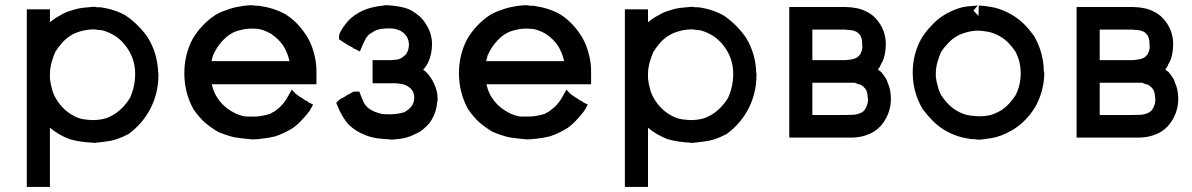

<svg xmlns="http://www.w3.org/2000/svg" viewBox="-20 -528 4583 738"><path d="M171.9 -37.1V190.4H153.3H151.4H147.5H138.7H128.9H122.1H116.2H109.4H101.6H83V-492.2H101.6H103.5H107.4H116.2H126H131.8H138.7H146.5H153.3H171.9V-474.6V-470.7V-467.8V-446.3V-442.4Q191.4 -459 212.9 -469.7Q231.4 -481.4 250 -486.3Q284.2 -498 309.6 -499Q335 -502 340.3 -502Q345.7 -502 352.5 -500H364.3H366.2Q421.9 -492.2 463.9 -467.8Q513.7 -433.6 548.8 -382.8Q585.9 -321.3 587.9 -248H588.9V-239.3Q588.9 -168.9 556.6 -107.4Q526.4 -50.8 472.7 -11.7H471.7Q427.7 11.7 389.6 15.6Q353.5 20.5 338.9 21.5L337.9 20.5Q288.1 18.6 247.1 6.8Q204.1 -9.8 171.9 -37.1ZM343.8 -415H335.9Q310.5 -414.1 288.1 -407.2Q246.1 -395.5 216.8 -361.3Q203.1 -345.7 192.4 -328.1Q185.5 -313.5 178.7 -289.6Q171.9 -265.6 171.9 -242.2Q171.9 -238.3 171.9 -232.4V-226.6Q173.8 -207 179.7 -186.5Q183.6 -168.9 194.3 -150.4Q216.8 -111.3 252.9 -88.9Q279.3 -72.3 303.2 -69.3Q327.1 -66.4 335.9 -66.4Q360.4 -66.4 383.8 -72.3Q405.3 -79.1 426.8 -93.8Q458 -116.2 479.5 -151.4Q499 -194.3 499.5 -241.7Q500 -289.1 478.5 -328.1Q454.1 -371.1 418 -392.6Q395.5 -406.2 370.1 -412.1Q366.2 -412.1 361.8 -412.6Q357.4 -413.1 356.4 -413.1H354.5Q349.6 -415 343.8 -415Z M1196.3 -236.3V-233.4V-228.5V-222.7V-204.1H793.9Q801.8 -172.9 813.5 -155.3Q833 -123 866.2 -102.5Q901.4 -81.1 927.7 -80.1Q953.1 -80.1 961.9 -80.1Q970.7 -80.1 985.4 -82.5Q1000 -85 1016.6 -89.8Q1026.4 -94.7 1036.1 -100.6Q1045.9 -108.4 1055.7 -116.2Q1075.2 -134.8 1087.9 -159.2L1101.6 -183.6L1118.2 -166Q1121.1 -165 1123 -163.1Q1127 -160.2 1130.9 -157.2Q1143.6 -149.4 1147 -147Q1150.4 -144.5 1152.3 -142.6L1158.2 -140.6L1160.2 -139.6Q1164.1 -136.7 1166 -134.8L1183.6 -126Q1172.9 -106.4 1171.4 -104.5Q1169.9 -102.5 1168.9 -100.6Q1156.2 -83 1141.6 -68.4Q1126 -50.8 1107.4 -37.1Q1075.2 -16.6 1038.1 -3.9Q1008.8 2.9 987.3 4.9Q965.8 7.8 951.2 7.8H950.2Q914.1 4.9 881.8 0Q848.6 -7.8 815.4 -22.5L814.5 -23.4Q788.1 -39.1 764.6 -59.6Q743.2 -80.1 725.6 -105.5L724.6 -106.4Q689.5 -168.9 688.5 -243.2V-246.1Q688.5 -318.4 720.7 -378.9Q736.3 -405.3 757.8 -428.2Q779.3 -451.2 806.6 -469.7Q828.1 -482.4 847.7 -488.3Q867.2 -496.1 884.8 -500Q918 -506.8 938.5 -507.8H947.3Q955.1 -507.8 961.9 -505.9H972.7H974.6Q1002.9 -502 1028.3 -494.1Q1055.7 -485.4 1078.1 -472.7Q1129.9 -439.5 1164.1 -380.9Q1180.7 -351.6 1189.5 -312.5Q1196.3 -284.2 1196.3 -253.9Q1196.3 -246.1 1196.3 -239.3ZM793 -293H1092.8Q1085.9 -324.2 1069.3 -351.6Q1052.7 -377 1021.5 -398.4Q991.2 -415 969.7 -417Q956.1 -418 953.1 -418Q950.2 -418 948.7 -418Q947.3 -418 946.3 -418Q923.8 -418 903.3 -412.1Q882.8 -408.2 863.3 -395.5Q849.6 -386.7 836.9 -373Q824.2 -359.4 814.5 -344.7Q805.7 -330.1 798.8 -315.4Q795.9 -303.7 793 -293Z M1283.2 -388.7Q1283.2 -394.5 1286.1 -399.4V-401.4Q1296.9 -421.9 1307.6 -434.6Q1326.2 -460.9 1359.4 -479.5Q1386.7 -495.1 1418 -501Q1430.7 -503.9 1447.3 -505.9H1448.2H1453.1L1455.1 -507.8H1459H1462.9H1471.7Q1489.3 -506.8 1513.7 -502.9Q1541 -498 1560.5 -488.3Q1580.1 -476.6 1593.3 -464.8Q1606.4 -453.1 1617.2 -435.5Q1640.6 -399.4 1640.6 -357.4Q1640.6 -317.4 1623 -282.2Q1613.3 -267.6 1610.8 -265.1Q1608.4 -262.7 1606.4 -259.8Q1617.2 -252.9 1621.1 -248Q1639.6 -227.5 1649.4 -204.1Q1662.1 -176.8 1662.1 -147.5Q1662.1 -140.6 1660.2 -132.8Q1657.2 -98.6 1639.6 -68.4Q1630.9 -52.7 1614.3 -38.1Q1599.6 -23.4 1582 -15.6Q1547.9 2 1519 5.4Q1490.2 8.8 1480.5 8.8L1479.5 7.8Q1455.1 6.8 1432.6 3.9Q1410.2 1 1389.2 -6.8Q1368.2 -14.6 1352.1 -24.4Q1335.9 -34.2 1321.3 -47.9Q1305.7 -65.4 1295.9 -83Q1285.2 -100.6 1277.3 -121.1L1272.5 -132.8L1281.2 -141.6Q1285.2 -145.5 1290 -148.4Q1298.8 -152.3 1304.7 -156.2Q1314.5 -163.1 1319.3 -165L1330.1 -170.9L1336.9 -174.8L1340.8 -175.8H1346.7H1347.7H1361.3Q1371.1 -148.4 1378.9 -132.8Q1383.8 -124 1392.6 -115.2Q1407.2 -103.5 1421.4 -98.1Q1435.5 -92.8 1448.2 -89.8Q1482.4 -86.9 1507.8 -90.8Q1521.5 -92.8 1534.2 -96.7Q1552.7 -107.4 1560.5 -118.2Q1572.3 -131.8 1572.3 -154.3Q1572.3 -175.8 1555.7 -190.4Q1550.8 -194.3 1543 -199.2Q1533.2 -204.1 1519 -206.1Q1504.9 -208 1500 -208H1485.4H1470.7H1460.9H1451.2H1441.4H1431.6H1412.1V-226.6V-229.5V-232.4V-242.2V-251V-256.8V-262.7V-271.5V-279.3V-296.9H1431.6H1435.5H1438.5H1449.2H1459H1465.8H1472.7H1478.5H1483.4Q1496.1 -297.9 1505.9 -298.8Q1522.5 -301.8 1535.2 -314.5Q1540 -317.4 1543 -323.2Q1551.8 -337.9 1551.8 -356.4Q1551.8 -374 1543 -387.7Q1535.2 -400.4 1518.6 -410.2Q1514.6 -412.1 1503.9 -415.5Q1493.2 -418.9 1476.1 -418.9Q1459 -418.9 1446.3 -417Q1424.8 -414.1 1409.2 -402.3Q1402.3 -399.4 1395.5 -392.6Q1388.7 -385.7 1383.8 -376Q1377 -363.3 1363.3 -330.1L1344.7 -339.8L1339.8 -341.8H1337.9L1335 -345.7Q1327.1 -349.6 1321.3 -352.5Q1301.8 -365.2 1298.8 -366.7Q1295.9 -368.2 1283.2 -377Z M2252 -236.3V-233.4V-228.5V-222.7V-204.1H1849.6Q1857.4 -172.9 1869.1 -155.3Q1888.7 -123 1921.9 -102.5Q1957 -81.1 1983.4 -80.1Q2008.8 -80.1 2017.6 -80.1Q2026.4 -80.1 2041 -82.5Q2055.7 -85 2072.3 -89.8Q2082 -94.7 2091.8 -100.6Q2101.6 -108.4 2111.3 -116.2Q2130.9 -134.8 2143.6 -159.2L2157.2 -183.6L2173.8 -166Q2176.8 -165 2178.7 -163.1Q2182.6 -160.2 2186.5 -157.2Q2199.2 -149.4 2202.6 -147Q2206.1 -144.5 2208 -142.6L2213.9 -140.6L2215.8 -139.6Q2219.7 -136.7 2221.7 -134.8L2239.3 -126Q2228.5 -106.4 2227.1 -104.5Q2225.6 -102.5 2224.6 -100.6Q2211.9 -83 2197.3 -68.4Q2181.6 -50.8 2163.1 -37.1Q2130.9 -16.6 2093.8 -3.9Q2064.5 2.9 2043 4.9Q2021.5 7.8 2006.8 7.8H2005.9Q1969.7 4.9 1937.5 0Q1904.3 -7.8 1871.1 -22.5L1870.1 -23.4Q1843.8 -39.1 1820.3 -59.6Q1798.8 -80.1 1781.2 -105.5L1780.3 -106.4Q1745.1 -168.9 1744.1 -243.2V-246.1Q1744.1 -318.4 1776.4 -378.9Q1792 -405.3 1813.5 -428.2Q1835 -451.2 1862.3 -469.7Q1883.8 -482.4 1903.3 -488.3Q1922.9 -496.1 1940.4 -500Q1973.6 -506.8 1994.1 -507.8H2002.9Q2010.7 -507.8 2017.6 -505.9H2028.3H2030.3Q2058.6 -502 2084 -494.1Q2111.3 -485.4 2133.8 -472.7Q2185.5 -439.5 2219.7 -380.9Q2236.3 -351.6 2245.1 -312.5Q2252 -284.2 2252 -253.9Q2252 -246.1 2252 -239.3ZM1848.6 -293H2148.4Q2141.6 -324.2 2125 -351.6Q2108.4 -377 2077.1 -398.4Q2046.9 -415 2025.4 -417Q2011.7 -418 2008.8 -418Q2005.9 -418 2004.4 -418Q2002.9 -418 2002 -418Q1979.5 -418 1959 -412.1Q1938.5 -408.2 1918.9 -395.5Q1905.3 -386.7 1892.6 -373Q1879.9 -359.4 1870.1 -344.7Q1861.3 -330.1 1854.5 -315.4Q1851.6 -303.7 1848.6 -293Z M2470.7 -37.1V190.4H2452.1H2450.2H2446.3H2437.5H2427.7H2420.9H2415H2408.2H2400.4H2381.8V-492.2H2400.4H2402.3H2406.2H2415H2424.8H2430.7H2437.5H2445.3H2452.1H2470.7V-474.6V-470.7V-467.8V-446.3V-442.4Q2490.2 -459 2511.7 -469.7Q2530.3 -481.4 2548.8 -486.3Q2583 -498 2608.4 -499Q2633.8 -502 2639.2 -502Q2644.5 -502 2651.4 -500H2663.1H2665Q2720.7 -492.2 2762.7 -467.8Q2812.5 -433.6 2847.7 -382.8Q2884.8 -321.3 2886.7 -248H2887.7V-239.3Q2887.7 -168.9 2855.5 -107.4Q2825.2 -50.8 2771.5 -11.7H2770.5Q2726.6 11.7 2688.5 15.6Q2652.3 20.5 2637.7 21.5L2636.7 20.5Q2586.9 18.6 2545.9 6.8Q2502.9 -9.8 2470.7 -37.1ZM2642.6 -415H2634.8Q2609.4 -414.1 2586.9 -407.2Q2544.9 -395.5 2515.6 -361.3Q2502 -345.7 2491.2 -328.1Q2484.4 -313.5 2477.5 -289.6Q2470.7 -265.6 2470.7 -242.2Q2470.7 -238.3 2470.7 -232.4V-226.6Q2472.7 -207 2478.5 -186.5Q2482.4 -168.9 2493.2 -150.4Q2515.6 -111.3 2551.8 -88.9Q2578.1 -72.3 2602.1 -69.3Q2626 -66.4 2634.8 -66.4Q2659.2 -66.4 2682.6 -72.3Q2704.1 -79.1 2725.6 -93.8Q2756.8 -116.2 2778.3 -151.4Q2797.9 -194.3 2798.3 -241.7Q2798.8 -289.1 2777.3 -328.1Q2752.9 -371.1 2716.8 -392.6Q2694.3 -406.2 2668.9 -412.1Q2665 -412.1 2660.6 -412.6Q2656.2 -413.1 2655.3 -413.1H2653.3Q2648.4 -415 2642.6 -415Z M3404.3 -150.4V-141.6V-140.6Q3401.4 -85.9 3365.2 -43.9Q3353.5 -31.2 3338.9 -22Q3324.2 -12.7 3301.8 -5.9Q3278.3 1 3247.1 1H3013.7V-501H3231.4Q3279.3 -500 3310.5 -483.4Q3341.8 -468.8 3363.3 -434.6Q3384.8 -400.4 3384.8 -357.4Q3384.8 -328.1 3376 -300.8Q3372.1 -290 3366.2 -281.2Q3363.3 -271.5 3354.5 -260.7Q3367.2 -251 3367.2 -251Q3375 -242.2 3380.9 -232.4Q3388.7 -222.7 3391.6 -210.9Q3404.3 -183.6 3404.3 -150.4ZM3102.5 -296.9H3112.3H3136.7H3161.1H3186.5H3210.9H3222.7H3231.4Q3243.2 -297.9 3253.9 -299.8Q3264.6 -301.8 3273.4 -306.6Q3277.3 -308.6 3282.2 -314.5Q3285.2 -316.4 3287.6 -321.3Q3290 -326.2 3292.5 -333.5Q3294.9 -340.8 3294.9 -351.6L3293.9 -352.5V-361.3Q3293.9 -377 3287.1 -391.6Q3284.2 -395.5 3281.2 -398.4Q3276.4 -403.3 3271.5 -406.2Q3257.8 -412.1 3245.6 -412.6Q3233.4 -413.1 3231.4 -414.1H3213.9H3196.3H3171.9H3146.5H3115.2H3102.5V-402.3V-376V-347.7V-311.5ZM3248 -210H3227.5H3206.1H3177.7H3148.4H3123H3102.5V-196.3V-168V-139.6V-101.6V-85.9H3117.2H3142.6H3169.9H3197.3H3223.6Q3243.2 -85.9 3260.3 -86.9Q3277.3 -87.9 3292 -95.7Q3296.9 -97.7 3301.8 -103.5Q3305.7 -108.4 3308.6 -114.3Q3316.4 -128.9 3316.4 -146.5Q3316.4 -148.4 3316.4 -149.4L3315.4 -150.4Q3315.4 -169.9 3308.6 -183.6Q3300.8 -194.3 3290 -201.2Q3283.2 -204.1 3277.3 -205.1Q3271.5 -208 3265.6 -210H3264.6H3261.7Q3257.8 -210 3252.9 -210Z M3870.1 -27.3Q3827.1 -2.9 3791 2.9Q3754.9 8.8 3744.1 8.8Q3733.4 8.8 3727.5 6.8H3715.8H3713.9Q3685.5 2.9 3661.1 -4.9Q3605.5 -23.4 3566.4 -62.5Q3545.9 -83 3527.3 -107.4Q3490.2 -168.9 3488.3 -242.2V-243.2V-250Q3488.3 -318.4 3520.5 -377.9Q3537.1 -406.2 3560.5 -429.7Q3582 -454.1 3611.3 -471.7Q3662.1 -501 3704.1 -503.9Q3736.3 -506.8 3738.3 -506.8L3721.7 -487.3L3741.2 -466.8L3742.2 -506.8Q3775.4 -504.9 3805.7 -498Q3835.9 -490.2 3867.2 -472.7Q3896.5 -455.1 3916 -435.5Q3935.5 -416 3954.1 -390.6Q3991.2 -327.1 3992.2 -253.9Q3993.2 -249 3994.1 -244.1Q3992.2 -176.8 3960 -118.2Q3942.4 -88.9 3920.9 -67.4Q3898.4 -43.9 3870.1 -27.3ZM3577.1 -245.1Q3577.1 -244.1 3577.1 -241.2V-238.3V-232.4Q3579.1 -213.9 3585 -195.3Q3588.9 -177.7 3597.7 -162.1Q3622.1 -124 3657.2 -102.5Q3684.6 -86.9 3708.5 -84Q3732.4 -81.1 3741.2 -81.1Q3765.6 -81.1 3788.1 -85.9Q3809.6 -92.8 3831.1 -105.5Q3860.4 -126 3883.8 -162.1Q3903.3 -201.2 3903.3 -246.6Q3903.3 -292 3882.8 -330.1Q3871.1 -347.7 3856.4 -362.8Q3841.8 -377.9 3823.2 -388.7Q3796.9 -403.3 3773.4 -406.7Q3750 -410.2 3741.2 -410.2Q3715.8 -410.2 3693.4 -403.3Q3651.4 -392.6 3622.1 -359.4Q3608.4 -345.7 3597.7 -329.1Q3590.8 -314.5 3584 -292Q3577.1 -269.5 3577.1 -245.1Z M4508.8 -150.4V-141.6V-140.6Q4505.9 -85.9 4469.7 -43.9Q4458 -31.2 4443.4 -22Q4428.7 -12.7 4406.2 -5.9Q4382.8 1 4351.6 1H4118.2V-501H4335.9Q4383.8 -500 4415 -483.4Q4446.3 -468.8 4467.8 -434.6Q4489.3 -400.4 4489.3 -357.4Q4489.3 -328.1 4480.5 -300.8Q4476.6 -290 4470.7 -281.2Q4467.8 -271.5 4459 -260.7Q4471.7 -251 4471.7 -251Q4479.5 -242.2 4485.4 -232.4Q4493.2 -222.7 4496.1 -210.9Q4508.8 -183.6 4508.8 -150.4ZM4207 -296.9H4216.8H4241.2H4265.6H4291H4315.4H4327.1H4335.9Q4347.7 -297.9 4358.4 -299.8Q4369.1 -301.8 4377.9 -306.6Q4381.8 -308.6 4386.7 -314.5Q4389.6 -316.4 4392.1 -321.3Q4394.5 -326.2 4397 -333.5Q4399.4 -340.8 4399.4 -351.6L4398.4 -352.5V-361.3Q4398.4 -377 4391.6 -391.6Q4388.7 -395.5 4385.7 -398.4Q4380.9 -403.3 4376 -406.2Q4362.3 -412.1 4350.1 -412.6Q4337.9 -413.1 4335.9 -414.1H4318.4H4300.8H4276.4H4251H4219.7H4207V-402.3V-376V-347.7V-311.5ZM4352.5 -210H4332H4310.5H4282.2H4252.9H4227.5H4207V-196.3V-168V-139.6V-101.6V-85.9H4221.7H4247.1H4274.4H4301.8H4328.1Q4347.7 -85.9 4364.7 -86.9Q4381.8 -87.9 4396.5 -95.7Q4401.4 -97.7 4406.2 -103.5Q4410.2 -108.4 4413.1 -114.3Q4420.9 -128.9 4420.9 -146.5Q4420.9 -148.4 4420.9 -149.4L4419.9 -150.4Q4419.9 -169.9 4413.1 -183.6Q4405.3 -194.3 4394.5 -201.2Q4387.7 -204.1 4381.8 -205.1Q4376 -208 4370.1 -210H4369.1H4366.2Q4362.3 -210 4357.4 -210Z"/></svg>

Font: LeFont
Style: Default
Weight: 400
Designer: Leryon MEDIA
Version: Version 1.0